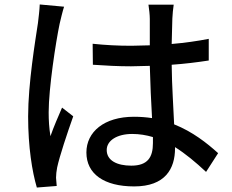

<svg xmlns="http://www.w3.org/2000/svg" viewBox="-20 -797 1040 860"><path d="M267 -767 158 -777C157 -751 153 -719 150 -694C138 -614 106 -423 106 -275C106 -139 124 -28 145 43L234 36C233 24 232 9 231 -1C231 -13 233 -33 236 -47C247 -98 281 -200 308 -276L258 -315C242 -278 220 -228 206 -187C200 -224 198 -258 198 -294C198 -401 230 -609 247 -690C251 -708 261 -749 267 -767ZM665 -183V-156C665 -93 642 -55 568 -55C504 -55 458 -78 458 -125C458 -168 505 -197 572 -197C604 -197 635 -192 665 -183ZM758 -776H645C648 -757 651 -729 651 -712V-594L568 -592C508 -592 452 -595 395 -601L396 -507C454 -503 509 -500 567 -500L651 -502C653 -424 657 -337 661 -268C635 -272 608 -274 580 -274C446 -274 367 -206 367 -114C367 -18 446 38 581 38C720 38 764 -41 764 -133V-138C810 -109 856 -71 903 -27L957 -111C907 -156 843 -207 760 -240C757 -317 750 -407 749 -507C807 -511 863 -518 915 -526V-623C864 -613 808 -605 749 -600C750 -646 751 -689 752 -714C753 -734 755 -756 758 -776Z"/></svg>

Font: Noto Sans CJK HK Medium
Style: Regular
Weight: 500
Designer: Ryoko NISHIZUKA 西塚涼子 (kana, bopomofo & ideographs); Paul D. Hunt (Latin, Greek & Cyrillic); Sandoll Communications 산돌커뮤니
Foundry: Adobe
Version: Version 2.004;hotconv 1.0.118;makeotfexe 2.5.65603